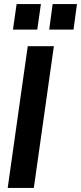

<svg xmlns="http://www.w3.org/2000/svg" viewBox="-20 -928 400 948"><path d="M18 0 117 -700H246L147 0ZM44 -782 62 -908H182L164 -782ZM223 -782 240 -908H360L343 -782Z"/></svg>

Font: Host Grotesk
Style: Bold Italic
Weight: 700
Italic angle: -8°
Designer: Doğukan Karapınar
Foundry: Element Type
Version: Version 1.003; ttfautohint (v1.8.4.7-5d5b)